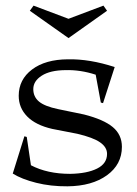

<svg xmlns="http://www.w3.org/2000/svg" viewBox="-20 -637 481 676"><path d="M24.9 -25.9 65.9 -157.2 74.2 -154.8 88.9 -55.2Q146.5 -24.9 227.1 -24.9Q286.6 -25.9 321.8 -43.5Q356.9 -61 356.9 -95.2Q356.9 -118.7 332.5 -135.7Q308.1 -152.8 252 -166L164.1 -183.1Q106 -196.3 75.9 -226.8Q45.9 -257.3 45.9 -299.8Q45.9 -356.9 92.8 -392.3Q139.6 -427.7 219.2 -428.2Q295.9 -429.7 383.8 -400.9L342.8 -273.9L335 -275.9L316.9 -374Q263.2 -391.6 210 -390.1Q156.7 -389.6 127 -370.6Q97.2 -351.6 97.2 -323.2Q97.2 -296.4 117.2 -279.5Q137.2 -262.7 184.1 -252.9L275.9 -233.9Q345.2 -216.3 377.2 -189.5Q409.2 -162.6 409.2 -120.1Q409.2 -58.1 356.7 -20Q304.2 18.1 217.8 19Q158.7 19.5 107.4 6.6Q56.2 -6.3 24.9 -25.9ZM85 -599.1 98.1 -617.2 221.2 -570.8 344.2 -617.2 356.9 -599.1 221.2 -502.9Z"/></svg>

Font: Halibut
Style: Regular
Weight: 400
Designer: Matteo Maggi
Foundry: Collletttivo
Version: Version 3.080 | FøM Fix